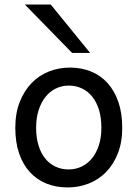

<svg xmlns="http://www.w3.org/2000/svg" viewBox="-20 -801 597 833"><path d="M136.7 -246.6Q136.7 -204.1 147 -170.4Q157.2 -136.7 176 -113.5Q194.8 -90.3 220.7 -78.1Q246.6 -65.9 278.3 -65.9Q307.6 -65.9 333.5 -78.1Q359.4 -90.3 378.7 -113.5Q397.9 -136.7 408.9 -170.4Q419.9 -204.1 419.9 -246.6Q419.9 -289.6 409.7 -323.5Q399.4 -357.4 380.6 -381.1Q361.8 -404.8 335.7 -417.2Q309.6 -429.7 278.3 -429.7Q248.5 -429.7 222.7 -417.2Q196.8 -404.8 177.7 -381.1Q158.7 -357.4 147.7 -323.5Q136.7 -289.6 136.7 -246.6ZM46.4 -246.6Q46.4 -309.6 65.4 -358.2Q84.5 -406.7 116.7 -440.2Q148.9 -473.6 191.9 -490.7Q234.9 -507.8 283.2 -507.8Q333.5 -507.8 375.2 -490.7Q417 -473.6 447 -440.2Q477.1 -406.7 493.7 -358.2Q510.3 -309.6 510.3 -246.6Q510.3 -183.6 491.2 -135.3Q472.2 -86.9 439.9 -54.2Q407.7 -21.5 364.7 -4.6Q321.8 12.2 273.4 12.2Q223.1 12.2 181.4 -4.6Q139.6 -21.5 109.6 -54.2Q79.6 -86.9 63 -135.3Q46.4 -183.6 46.4 -246.6ZM200.2 -781.2 371.1 -571.3H293L87.9 -781.2Z"/></svg>

Font: Andika New Basic
Style: Regular
Weight: 400
Designer: Victor Gaultney, Annie Olsen, Julie Remington, Don Collingsworth, Eric Hays
Foundry: SIL International
Version: Version 5.500; ttfautohint (v1.8.3)